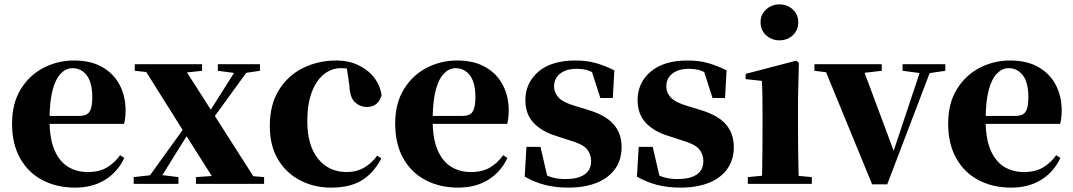

<svg xmlns="http://www.w3.org/2000/svg" viewBox="-20 -839 4897 876"><path d="M323 17Q239 17 174 -17Q109 -51 72 -116.5Q35 -182 35 -275Q35 -368 75 -432.5Q115 -497 179.5 -530Q244 -563 317 -563Q395 -563 447.5 -532.5Q500 -502 526.5 -450.5Q553 -399 553 -335Q553 -301 546 -274H104V-310H341Q376 -310 388.5 -329.5Q401 -349 401 -395Q401 -462 376 -495Q351 -528 310 -528Q282 -528 258 -504Q234 -480 220 -428Q206 -376 206 -290Q206 -207 228.5 -154.5Q251 -102 290.5 -78Q330 -54 380 -54Q433 -54 468 -75Q503 -96 528 -131L547 -118Q516 -53 458.5 -18Q401 17 323 17Z M590 0V-31L679 -41H713L794 -31V0ZM636 0 871 -326 893 -306H887L791 -153L696 0ZM874 0V-31L1021 -41H1066L1185 -31V0ZM909 -239 886 -261H893L983 -404L1073 -546H1132ZM969 0 824 -229 625 -546H809L948 -329L1158 0ZM595 -516V-546H902V-516L791 -504H708ZM974 -516V-546H1166V-516L1091 -505H1058Z M1490 17Q1414 17 1350.5 -15.5Q1287 -48 1249 -110.5Q1211 -173 1211 -264Q1211 -362 1252.5 -428.5Q1294 -495 1363 -529Q1432 -563 1515 -563Q1570 -563 1614.5 -542Q1659 -521 1687 -485Q1715 -449 1721 -404Q1705 -351 1654 -351Q1623 -351 1599.5 -372.5Q1576 -394 1574 -449L1560 -545L1637 -499Q1609 -514 1585.5 -521Q1562 -528 1536 -528Q1492 -528 1457 -499.5Q1422 -471 1402 -417Q1382 -363 1382 -286Q1382 -176 1431 -115Q1480 -54 1562 -54Q1606 -54 1641 -74Q1676 -94 1701 -129L1720 -116Q1683 -47 1629 -15Q1575 17 1490 17Z M2071 17Q1987 17 1922 -17Q1857 -51 1820 -116.5Q1783 -182 1783 -275Q1783 -368 1823 -432.5Q1863 -497 1927.5 -530Q1992 -563 2065 -563Q2143 -563 2195.5 -532.5Q2248 -502 2274.5 -450.5Q2301 -399 2301 -335Q2301 -301 2294 -274H1852V-310H2089Q2124 -310 2136.5 -329.5Q2149 -349 2149 -395Q2149 -462 2124 -495Q2099 -528 2058 -528Q2030 -528 2006 -504Q1982 -480 1968 -428Q1954 -376 1954 -290Q1954 -207 1976.5 -154.5Q1999 -102 2038.5 -78Q2078 -54 2128 -54Q2181 -54 2216 -75Q2251 -96 2276 -131L2295 -118Q2264 -53 2206.5 -18Q2149 17 2071 17Z M2572 17Q2514 17 2466 4.5Q2418 -8 2374 -33L2382 -169H2446L2480 -22L2426 -29V-65Q2460 -43 2490 -32.5Q2520 -22 2559 -22Q2616 -22 2646.5 -42.5Q2677 -63 2677 -104Q2677 -136 2657.5 -159Q2638 -182 2578 -199L2520 -218Q2453 -238 2415 -278Q2377 -318 2377 -382Q2377 -461 2436.5 -512Q2496 -563 2606 -563Q2656 -563 2697.5 -551.5Q2739 -540 2783 -518L2776 -392H2719L2673 -535L2721 -517V-487Q2691 -507 2668 -516Q2645 -525 2610 -525Q2564 -525 2536 -503.5Q2508 -482 2508 -444Q2508 -417 2528 -394.5Q2548 -372 2606 -355L2665 -337Q2744 -313 2780 -271.5Q2816 -230 2816 -168Q2816 -110 2786.5 -68.5Q2757 -27 2702.5 -5Q2648 17 2572 17Z M3084 17Q3026 17 2978 4.5Q2930 -8 2886 -33L2894 -169H2958L2992 -22L2938 -29V-65Q2972 -43 3002 -32.5Q3032 -22 3071 -22Q3128 -22 3158.5 -42.5Q3189 -63 3189 -104Q3189 -136 3169.5 -159Q3150 -182 3090 -199L3032 -218Q2965 -238 2927 -278Q2889 -318 2889 -382Q2889 -461 2948.5 -512Q3008 -563 3118 -563Q3168 -563 3209.5 -551.5Q3251 -540 3295 -518L3288 -392H3231L3185 -535L3233 -517V-487Q3203 -507 3180 -516Q3157 -525 3122 -525Q3076 -525 3048 -503.5Q3020 -482 3020 -444Q3020 -417 3040 -394.5Q3060 -372 3118 -355L3177 -337Q3256 -313 3292 -271.5Q3328 -230 3328 -168Q3328 -110 3298.5 -68.5Q3269 -27 3214.5 -5Q3160 17 3084 17Z M3392 0V-31L3497 -41H3575L3684 -31V0ZM3456 0Q3457 -26 3457.5 -68.5Q3458 -111 3458.5 -157Q3459 -203 3459 -238V-318Q3459 -368 3458.5 -401.5Q3458 -435 3456 -470L3382 -478V-502L3612 -562L3625 -553L3621 -392V-238Q3621 -203 3621.5 -157Q3622 -111 3623 -68.5Q3624 -26 3625 0ZM3536 -655Q3501 -655 3475.5 -678Q3450 -701 3450 -738Q3450 -773 3475.5 -796Q3501 -819 3536 -819Q3572 -819 3597 -796Q3622 -773 3622 -738Q3622 -701 3597 -678Q3572 -655 3536 -655Z M3959 2 3734 -546H3910L4069 -120H4046L4052 -135L4189 -546H4237L4028 2ZM3696 -516V-546H4003V-516L3900 -504H3793ZM4098 -516V-546H4293V-516L4212 -504H4190Z M4594 17Q4510 17 4445 -17Q4380 -51 4343 -116.5Q4306 -182 4306 -275Q4306 -368 4346 -432.5Q4386 -497 4450.5 -530Q4515 -563 4588 -563Q4666 -563 4718.5 -532.5Q4771 -502 4797.5 -450.5Q4824 -399 4824 -335Q4824 -301 4817 -274H4375V-310H4612Q4647 -310 4659.5 -329.5Q4672 -349 4672 -395Q4672 -462 4647 -495Q4622 -528 4581 -528Q4553 -528 4529 -504Q4505 -480 4491 -428Q4477 -376 4477 -290Q4477 -207 4499.5 -154.5Q4522 -102 4561.5 -78Q4601 -54 4651 -54Q4704 -54 4739 -75Q4774 -96 4799 -131L4818 -118Q4787 -53 4729.5 -18Q4672 17 4594 17Z"/></svg>

Font: Noto Serif KR ExtraLight Black
Style: Regular
Weight: 900
Version: Version 2.003-H1;hotconv 1.1.1;makeotfexe 2.6.0